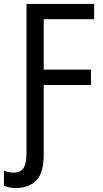

<svg xmlns="http://www.w3.org/2000/svg" viewBox="-49 -734 519 971"><path d="M172 50V-304H411V-382H172V-637H427V-714H85V37Q85 94 69.5 116.5Q54 139 22 139Q-4 139 -29 129V205Q-4 217 32 217Q97 217 134.5 178.5Q172 140 172 50Z"/></svg>

Font: Noto Sans UI SemiCondensed
Style: Regular
Weight: 400
Width: 4
Designer: Monotype Design Team
Foundry: Monotype Imaging Inc.
Version: 1.001